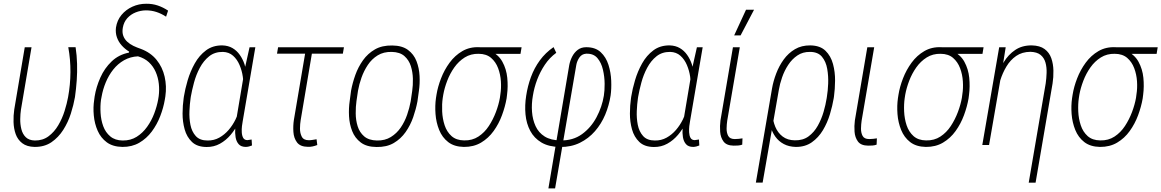

<svg xmlns="http://www.w3.org/2000/svg" viewBox="-20 -784 6279 1038"><path d="M113.8 -528.3H150.4L93.3 -191.4Q89.8 -168.5 89.4 -140.4Q88.9 -112.3 95.5 -85.7Q102.1 -59.1 119.4 -42.2Q136.7 -25.4 168 -24.4Q210.9 -23.9 242.2 -47.1Q273.4 -70.3 294.9 -106.7Q316.4 -143.1 329.1 -183.8Q341.8 -224.6 348.1 -258.8Q360.4 -325.7 360.8 -394.3Q361.3 -462.9 349.1 -528.8H388.7Q395.5 -483.9 396.7 -439Q397.9 -394 394.8 -349.1Q391.6 -304.2 385.3 -259.3Q377.9 -216.8 363 -169.9Q348.1 -123 322 -82Q295.9 -41 258.1 -15.1Q220.2 10.7 167 10.3Q125 9.3 100.3 -9.8Q75.7 -28.8 64.9 -58.8Q54.2 -88.9 53.2 -124.3Q52.2 -159.7 57.1 -192.4Z M606.9 -634.8Q612.8 -674.3 636.7 -703.1Q660.6 -731.9 695.6 -747.8Q730.5 -763.7 770 -763.7Q803.2 -764.2 832.5 -754.4Q861.8 -744.6 888.7 -726.6L877.9 -693.8Q852.5 -710.4 825.7 -719.2Q798.8 -728 768.6 -728Q739.7 -727.5 713.4 -717Q687 -706.5 668.2 -685.8Q649.4 -665 644 -634.3Q639.6 -608.9 646.5 -590.3Q653.3 -571.8 668 -558.3Q682.6 -544.9 701.4 -535.9Q720.2 -526.9 740.7 -520Q794.4 -500 826.4 -460.4Q858.4 -420.9 870.1 -369.4Q881.8 -317.9 874 -263.2L871.1 -245.6Q863.8 -201.7 846.4 -156.5Q829.1 -111.3 800.8 -73.2Q772.5 -35.2 732.9 -12.2Q693.4 10.7 641.6 10.3Q589.8 9.3 557.4 -14.6Q524.9 -38.6 508.1 -76.9Q491.2 -115.2 487.1 -159.7Q482.9 -204.1 489.3 -244.6L491.7 -262.7Q500 -314 522.5 -364.5Q544.9 -415 583.5 -451.9Q622.1 -488.8 676.8 -499.5L678.2 -504.9Q655.8 -518.6 638.2 -538.1Q620.6 -557.6 612.1 -582Q603.5 -606.4 606.9 -634.8ZM529.3 -261.7 525.9 -243.7Q521.5 -211.4 523.7 -173.3Q525.9 -135.3 538.1 -101.8Q550.3 -68.4 576.2 -46.6Q602.1 -24.9 643.1 -24.4Q686 -23.9 718.8 -44.4Q751.5 -64.9 775.4 -98.4Q799.3 -131.8 814 -170.9Q828.6 -210 835 -245.6L837.9 -263.7Q842.3 -296.9 838.6 -330.8Q835 -364.7 821.8 -395Q808.6 -425.3 785.2 -447.3Q761.7 -469.2 726.1 -479.5Q684.6 -477.5 650.6 -458.3Q616.7 -439 592 -407.7Q567.4 -376.5 551.8 -338.6Q536.1 -300.8 529.3 -261.7Z M972.7 -251.5 974.1 -261.7Q980.5 -302.2 994.6 -350.1Q1008.8 -397.9 1033 -441.2Q1057.1 -484.4 1093.8 -511.7Q1130.4 -539.1 1182.1 -538.6Q1213.9 -537.6 1237.1 -523.9Q1260.3 -510.3 1276.4 -487.3Q1292.5 -464.4 1301.8 -436.8Q1311 -409.2 1314.5 -380.4Q1317.9 -351.6 1315.4 -325.7L1294.4 -190.4Q1286.6 -155.8 1269.5 -120.6Q1252.4 -85.4 1227.3 -55.4Q1202.1 -25.4 1169.2 -7.1Q1136.2 11.2 1096.7 10.7Q1045.9 10.3 1017.8 -16.6Q989.7 -43.5 978.3 -84.7Q966.8 -126 967 -170.4Q967.3 -214.8 972.7 -251.5ZM1011.7 -261.7 1010.3 -252Q1005.9 -222.7 1004.2 -184.1Q1002.4 -145.5 1009.5 -109.1Q1016.6 -72.8 1038.3 -48.6Q1060.1 -24.4 1102.1 -24.4Q1136.7 -23.9 1165.3 -39.8Q1193.8 -55.7 1216.1 -81.5Q1238.3 -107.4 1253.4 -138.4Q1268.6 -169.4 1276.9 -199.2L1294.9 -309.6Q1297.4 -336.4 1292.7 -369.1Q1288.1 -401.9 1275.1 -432.4Q1262.2 -462.9 1240 -482.7Q1217.8 -502.4 1185.1 -503.4Q1141.1 -503.9 1110.8 -479.7Q1080.6 -455.6 1060.3 -417.5Q1040 -379.4 1028.8 -337.4Q1017.6 -295.4 1011.7 -261.7ZM1329.1 -528.3H1360.4L1292 -127.9Q1290 -118.7 1288.1 -102.3Q1286.1 -85.9 1287.1 -68.4Q1288.1 -50.8 1294.7 -38.8Q1301.3 -26.9 1316.9 -26.4Q1323.2 -26.9 1328.9 -28.1Q1334.5 -29.3 1340.3 -29.8L1342.3 2.4Q1334 5.9 1326.4 7.8Q1318.8 9.8 1309.6 10.3Q1283.2 10.3 1270.3 -4.6Q1257.3 -19.5 1253.7 -42.2Q1250 -64.9 1251.7 -88.1Q1253.4 -111.3 1255.9 -128.4L1304.7 -418.9Z M1839.4 -528.3 1833.5 -493.7H1477.5L1483.4 -528.3ZM1635.3 -528.3H1671.9L1605.5 -134.3Q1602.1 -114.7 1601.8 -89.4Q1601.6 -64 1611.6 -44.9Q1621.6 -25.9 1649.4 -25.9Q1660.2 -25.9 1670.7 -27.8Q1681.2 -29.8 1691.4 -31.2L1695.3 0Q1682.6 4.9 1670.2 7.6Q1657.7 10.3 1644.5 9.8Q1603.5 9.3 1585.9 -13.9Q1568.4 -37.1 1566.2 -70.6Q1564 -104 1568.8 -135.7Z M1870.6 -238.3 1877.9 -293.5Q1885.7 -335.9 1901.1 -378.9Q1916.5 -421.9 1942.6 -458.5Q1968.8 -495.1 2007.3 -517.1Q2045.9 -539.1 2100.6 -538.1Q2153.8 -537.6 2185.5 -514.2Q2217.3 -490.7 2231.7 -453.4Q2246.1 -416 2248.3 -373.5Q2250.5 -331.1 2244.6 -292L2236.8 -235.8Q2229 -194.3 2213.9 -150.6Q2198.7 -106.9 2172.9 -70.1Q2147 -33.2 2108.6 -10.7Q2070.3 11.7 2015.6 10.7Q1961.9 10.3 1930.2 -13.9Q1898.4 -38.1 1883.8 -75.7Q1869.1 -113.3 1866.9 -156.2Q1864.7 -199.2 1870.6 -238.3ZM1915.5 -293.9 1907.2 -237.8Q1902.8 -207 1903.1 -170.7Q1903.3 -134.3 1913.6 -101.3Q1923.8 -68.4 1948.7 -46.9Q1973.6 -25.4 2017.6 -24.4Q2061 -23.4 2093 -43.2Q2125 -63 2146.5 -94.5Q2168 -126 2180.9 -163.3Q2193.8 -200.7 2200.2 -235.8L2208.5 -292.5Q2212.9 -322.3 2212.2 -358.2Q2211.4 -394 2201.2 -426.5Q2190.9 -459 2166.5 -480.7Q2142.1 -502.4 2098.1 -503.4Q2053.7 -504.4 2021.7 -484.6Q1989.7 -464.8 1968.5 -432.9Q1947.3 -400.9 1934.3 -364.3Q1921.4 -327.6 1915.5 -293.9Z M2336.9 -253.4 2339.8 -272Q2346.7 -314.5 2364.3 -360.1Q2381.8 -405.8 2410.6 -445.1Q2439.5 -484.4 2479.7 -507.8Q2520 -531.2 2571.8 -528.8Q2581.1 -528.3 2591.1 -525.4Q2601.1 -522.5 2610.6 -518.3Q2620.1 -514.2 2628.9 -509.8Q2674.3 -489.7 2696 -450.2Q2717.8 -410.6 2722.4 -363.5Q2727.1 -316.4 2721.2 -272L2718.8 -252Q2710.9 -207 2693.8 -160.9Q2676.8 -114.7 2648.7 -75.7Q2620.6 -36.6 2580.6 -12.9Q2540.5 10.7 2487.8 10.3Q2435.5 9.3 2403.1 -15.9Q2370.6 -41 2354.2 -81.5Q2337.9 -122.1 2334.5 -167.5Q2331.1 -212.9 2336.9 -253.4ZM2376.5 -272.5 2373.5 -253.9Q2368.7 -221.2 2370.4 -181.9Q2372.1 -142.6 2383.8 -106.9Q2395.5 -71.3 2421.1 -48.3Q2446.8 -25.4 2489.3 -24.9Q2533.2 -23.9 2566.4 -45.7Q2599.6 -67.4 2622.8 -102.8Q2646 -138.2 2661.1 -178.5Q2676.3 -218.8 2682.6 -255.4L2685.1 -273.9Q2690.4 -306.6 2688 -344.2Q2685.5 -381.8 2672.9 -415.5Q2660.2 -449.2 2635 -470.9Q2609.9 -492.7 2568.4 -493.2Q2525.4 -494.1 2492.4 -473.4Q2459.5 -452.6 2436 -419.4Q2412.6 -386.2 2397.7 -347.2Q2382.8 -308.1 2376.5 -272.5ZM2799.8 -528.3 2793.9 -492.7H2568.4L2574.2 -528.3Z M2944.8 234.4 3057.6 -432.6Q3062 -455.6 3073.2 -477.8Q3084.5 -500 3103.3 -514.4Q3122.1 -528.8 3149.4 -528.8Q3198.7 -528.8 3227.5 -502Q3256.3 -475.1 3269.5 -433.6Q3282.7 -392.1 3284.4 -347.4Q3286.1 -302.7 3281.2 -268.1Q3272.9 -214.4 3252 -164.3Q3231 -114.3 3196.5 -74.7Q3162.1 -35.2 3115 -12Q3067.9 11.2 3007.8 10.7Q2946.3 9.8 2907 -13.7Q2867.7 -37.1 2846.7 -76.4Q2825.7 -115.7 2821 -165.3Q2816.4 -214.8 2824.7 -266.6Q2832.5 -318.4 2850.3 -367.2Q2868.2 -416 2898.4 -457.5Q2928.7 -499 2972.7 -529.3L2987.3 -498.5Q2951.2 -472.2 2925.8 -434.3Q2900.4 -396.5 2884 -353.3Q2867.7 -310.1 2860.8 -266.1Q2853 -222.2 2856.2 -179.7Q2859.4 -137.2 2875.5 -102.1Q2891.6 -66.9 2924.6 -46.1Q2957.5 -25.4 3010.3 -24.9Q3077.6 -23.4 3126.5 -58.8Q3175.3 -94.2 3205.1 -150.4Q3234.9 -206.5 3244.6 -266.6Q3249 -293 3248.8 -331.1Q3248.5 -369.1 3239.7 -407Q3231 -444.8 3209.7 -470Q3188.5 -495.1 3148.9 -493.7Q3125.5 -492.2 3112.5 -473.4Q3099.6 -454.6 3095.7 -433.1L2981 234.4Z M3391.1 -251.5 3392.6 -261.7Q3398.9 -302.2 3413.1 -350.1Q3427.2 -397.9 3451.4 -441.2Q3475.6 -484.4 3512.2 -511.7Q3548.8 -539.1 3600.6 -538.6Q3632.3 -537.6 3655.5 -523.9Q3678.7 -510.3 3694.8 -487.3Q3710.9 -464.4 3720.2 -436.8Q3729.5 -409.2 3732.9 -380.4Q3736.3 -351.6 3733.9 -325.7L3712.9 -190.4Q3705.1 -155.8 3688 -120.6Q3670.9 -85.4 3645.8 -55.4Q3620.6 -25.4 3587.6 -7.1Q3554.7 11.2 3515.1 10.7Q3464.4 10.3 3436.3 -16.6Q3408.2 -43.5 3396.7 -84.7Q3385.3 -126 3385.5 -170.4Q3385.7 -214.8 3391.1 -251.5ZM3430.2 -261.7 3428.7 -252Q3424.3 -222.7 3422.6 -184.1Q3420.9 -145.5 3428 -109.1Q3435.1 -72.8 3456.8 -48.6Q3478.5 -24.4 3520.5 -24.4Q3555.2 -23.9 3583.7 -39.8Q3612.3 -55.7 3634.5 -81.5Q3656.7 -107.4 3671.9 -138.4Q3687 -169.4 3695.3 -199.2L3713.4 -309.6Q3715.8 -336.4 3711.2 -369.1Q3706.5 -401.9 3693.6 -432.4Q3680.7 -462.9 3658.4 -482.7Q3636.2 -502.4 3603.5 -503.4Q3559.6 -503.9 3529.3 -479.7Q3499 -455.6 3478.8 -417.5Q3458.5 -379.4 3447.3 -337.4Q3436 -295.4 3430.2 -261.7ZM3747.6 -528.3H3778.8L3710.4 -127.9Q3708.5 -118.7 3706.5 -102.3Q3704.6 -85.9 3705.6 -68.4Q3706.5 -50.8 3713.1 -38.8Q3719.7 -26.9 3735.4 -26.4Q3741.7 -26.9 3747.3 -28.1Q3752.9 -29.3 3758.8 -29.8L3760.7 2.4Q3752.4 5.9 3744.9 7.8Q3737.3 9.8 3728 10.3Q3701.7 10.3 3688.7 -4.6Q3675.8 -19.5 3672.1 -42.2Q3668.5 -64.9 3670.2 -88.1Q3671.9 -111.3 3674.3 -128.4L3723.1 -418.9Z M3942.4 -528.3H3979.5L3911.6 -131.8Q3908.7 -112.8 3908.2 -89.8Q3907.7 -66.9 3916.7 -49.6Q3925.8 -32.2 3952.6 -32.2Q3963.4 -32.2 3973.9 -33.4Q3984.4 -34.7 3994.1 -36.1L3992.7 -2Q3981.4 2 3970 2.7Q3958.5 3.4 3946.3 3.4Q3907.7 2.9 3891.6 -19Q3875.5 -41 3873.3 -72Q3871.1 -103 3875 -132.8ZM3949.2 -592.8 4013.2 -731.4H4056.6L3983.9 -592.8Z M4066.4 203.1 4153.8 -305.7Q4160.6 -345.2 4176.3 -386.5Q4191.9 -427.7 4217 -462.4Q4242.2 -497.1 4277.8 -518.1Q4313.5 -539.1 4361.3 -538.6Q4414.1 -537.6 4442.9 -509.5Q4471.7 -481.4 4483.4 -438Q4495.1 -394.5 4494.6 -347.9Q4494.1 -301.3 4488.8 -263.2L4487.3 -252.9Q4480.5 -212.4 4466.8 -166.5Q4453.1 -120.6 4429 -80.3Q4404.8 -40 4368.7 -14.6Q4332.5 10.7 4282.2 10.3Q4244.6 9.3 4217.3 -5.4Q4189.9 -20 4172.1 -44.7Q4154.3 -69.3 4146 -100.1Q4137.7 -130.9 4137.2 -164.1Q4140.6 -164.6 4143.6 -165Q4146.5 -165.5 4149.9 -166.3Q4153.3 -167 4156.2 -167.5Q4158.2 -130.4 4171.6 -98.1Q4185.1 -65.9 4211.2 -45.9Q4237.3 -25.9 4276.9 -25.4Q4320.8 -24.4 4351.1 -46.6Q4381.3 -68.8 4401.1 -104.2Q4420.9 -139.6 4432.4 -179Q4443.8 -218.3 4449.2 -252.9L4450.7 -263.2Q4455.6 -292 4457.3 -332.3Q4459 -372.6 4452.1 -411.9Q4445.3 -451.2 4423.6 -477.3Q4401.9 -503.4 4358.9 -503.4Q4319.8 -503.9 4290.8 -484.1Q4261.7 -464.4 4241.2 -433.1Q4220.7 -401.9 4208.3 -366Q4195.8 -330.1 4190.4 -296.9L4103 203.1Z M4668.9 -528.3H4706.1L4638.2 -131.8Q4635.3 -112.8 4634.8 -89.8Q4634.3 -66.9 4643.3 -49.6Q4652.3 -32.2 4679.2 -32.2Q4689.9 -32.2 4700.4 -33.4Q4710.9 -34.7 4720.7 -36.1L4719.2 -2Q4708 2 4696.5 2.7Q4685.1 3.4 4672.9 3.4Q4634.3 2.9 4618.2 -19Q4602.1 -41 4599.9 -72Q4597.7 -103 4601.6 -132.8Z M4834.5 -253.4 4837.4 -272Q4844.2 -314.5 4861.8 -360.1Q4879.4 -405.8 4908.2 -445.1Q4937 -484.4 4977.3 -507.8Q5017.6 -531.2 5069.3 -528.8Q5078.6 -528.3 5088.6 -525.4Q5098.6 -522.5 5108.2 -518.3Q5117.7 -514.2 5126.5 -509.8Q5171.9 -489.7 5193.6 -450.2Q5215.3 -410.6 5220 -363.5Q5224.6 -316.4 5218.8 -272L5216.3 -252Q5208.5 -207 5191.4 -160.9Q5174.3 -114.7 5146.2 -75.7Q5118.2 -36.6 5078.1 -12.9Q5038.1 10.7 4985.4 10.3Q4933.1 9.3 4900.6 -15.9Q4868.2 -41 4851.8 -81.5Q4835.4 -122.1 4832 -167.5Q4828.6 -212.9 4834.5 -253.4ZM4874 -272.5 4871.1 -253.9Q4866.2 -221.2 4867.9 -181.9Q4869.6 -142.6 4881.3 -106.9Q4893.1 -71.3 4918.7 -48.3Q4944.3 -25.4 4986.8 -24.9Q5030.8 -23.9 5064 -45.7Q5097.2 -67.4 5120.4 -102.8Q5143.6 -138.2 5158.7 -178.5Q5173.8 -218.8 5180.2 -255.4L5182.6 -273.9Q5188 -306.6 5185.5 -344.2Q5183.1 -381.8 5170.4 -415.5Q5157.7 -449.2 5132.6 -470.9Q5107.4 -492.7 5065.9 -493.2Q5022.9 -494.1 4990 -473.4Q4957 -452.6 4933.6 -419.4Q4910.2 -386.2 4895.3 -347.2Q4880.4 -308.1 4874 -272.5ZM5297.4 -528.3 5291.5 -492.7H5065.9L5071.8 -528.3Z M5398.9 -414.1 5327.1 0H5290.5L5381.8 -528.3H5417ZM5367.7 -272 5344.7 -272.9Q5353 -314.9 5367.7 -361.3Q5382.3 -407.7 5406.7 -448.2Q5431.2 -488.8 5468.5 -513.9Q5505.9 -539.1 5558.1 -538.6Q5602.1 -537.6 5627.4 -518.8Q5652.8 -500 5663.6 -469.2Q5674.3 -438.5 5675 -402.6Q5675.8 -366.7 5670.4 -332.5L5578.6 203.6H5541.5L5633.3 -333Q5637.2 -359.9 5638.2 -389.9Q5639.2 -419.9 5632.1 -445.6Q5625 -471.2 5605.7 -487.1Q5586.4 -502.9 5550.3 -503.9Q5505.4 -503.4 5473.6 -481.4Q5441.9 -459.5 5420.9 -424.3Q5399.9 -389.2 5387.5 -348.9Q5375 -308.6 5367.7 -272Z M5775.9 -253.4 5778.8 -272Q5785.6 -314.5 5803.2 -360.1Q5820.8 -405.8 5849.6 -445.1Q5878.4 -484.4 5918.7 -507.8Q5959 -531.2 6010.7 -528.8Q6020 -528.3 6030 -525.4Q6040 -522.5 6049.6 -518.3Q6059.1 -514.2 6067.9 -509.8Q6113.3 -489.7 6135 -450.2Q6156.7 -410.6 6161.4 -363.5Q6166 -316.4 6160.2 -272L6157.7 -252Q6149.9 -207 6132.8 -160.9Q6115.7 -114.7 6087.6 -75.7Q6059.6 -36.6 6019.5 -12.9Q5979.5 10.7 5926.8 10.3Q5874.5 9.3 5842 -15.9Q5809.6 -41 5793.2 -81.5Q5776.9 -122.1 5773.4 -167.5Q5770 -212.9 5775.9 -253.4ZM5815.4 -272.5 5812.5 -253.9Q5807.6 -221.2 5809.3 -181.9Q5811 -142.6 5822.8 -106.9Q5834.5 -71.3 5860.1 -48.3Q5885.7 -25.4 5928.2 -24.9Q5972.2 -23.9 6005.4 -45.7Q6038.6 -67.4 6061.8 -102.8Q6085 -138.2 6100.1 -178.5Q6115.2 -218.8 6121.6 -255.4L6124 -273.9Q6129.4 -306.6 6127 -344.2Q6124.5 -381.8 6111.8 -415.5Q6099.1 -449.2 6074 -470.9Q6048.8 -492.7 6007.3 -493.2Q5964.4 -494.1 5931.4 -473.4Q5898.4 -452.6 5875 -419.4Q5851.6 -386.2 5836.7 -347.2Q5821.8 -308.1 5815.4 -272.5ZM6238.8 -528.3 6232.9 -492.7H6007.3L6013.2 -528.3Z"/></svg>

Font: Roboto Condensed ExtraLight
Style: Italic
Weight: 250
Italic angle: -12°
Designer: Christian Robertson
Foundry: Google
Version: Version 3.008; 2023